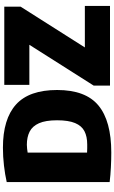

<svg xmlns="http://www.w3.org/2000/svg" viewBox="253 -1043 798 1344"><g transform="rotate(-90 652.0 -371.0)"><path d="M256 9Q208 9 153 6.2Q98 3.5 49.5 -2.5V-723Q102.5 -735 164.8 -742.2Q227 -749.5 290 -749.5Q491 -749.5 592.5 -657.8Q694 -566 694 -370Q694 -170.5 585.5 -80.8Q477 9 256 9ZM313 -159.5Q368 -159.5 405.5 -178.8Q443 -198 462.5 -244.2Q482 -290.5 482 -370.5Q482 -450.5 461.5 -496.8Q441 -543 402.8 -562.5Q364.5 -582 310.5 -582Q298.5 -582 282.5 -580.2Q266.5 -578.5 256 -576.5V-160.5Q272.5 -159.5 286.8 -159.5Q301 -159.5 313 -159.5ZM725 0V-114.5L1010.5 -564.5H730V-740H1277.5V-626L992 -176H1282.5V0Z"/></g></svg>

Font: Encode Sans SmCnd Black
Style: Regular
Weight: 900
Width: 4
Designer: Multiple Designers
Foundry: Impallari Type
Version: Version 3.002; ttfautohint (v1.8.3) -l 8 -r 50 -G 200 -x 14 